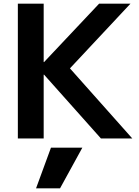

<svg xmlns="http://www.w3.org/2000/svg" viewBox="-20 -750 755 1040"><path d="M305.3 270H175.3L256 50H426ZM76.7 0V-730H216.6V-413.7H218.6L516.7 -730H686.6L358.9 -379.7L696.6 0H526.7L218.6 -345.7H216.6V0Z"/></svg>

Font: M PLUS 2 Thin
Style: Regular
Weight: 100
Designer: Coji Morishita
Foundry: UNDERFOREST DESIGN
Version: Version 1.001